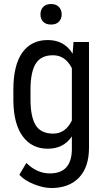

<svg xmlns="http://www.w3.org/2000/svg" viewBox="-20 -740 533 968"><path d="M133.8 -238.8Q133.8 -150.4 160.2 -108.4Q186.5 -66.4 248 -66.4Q310.1 -66.4 342.3 -132.3V-396.5Q308.6 -461.4 248 -461.4Q187.5 -461.9 160.6 -419.9Q134.3 -377.9 133.8 -291.5ZM47.4 -288.1Q47.4 -411.1 92.3 -474.6Q137.2 -538.1 220.7 -538.1Q304.2 -538.1 346.2 -469.2L350.6 -528.3H428.7V4.9Q428.7 102.5 378.4 155.3Q328.1 208 238.3 208Q199.2 208 150.4 188.5Q101.6 168.9 77.6 141.1L112.8 81.5Q166.5 134.3 231.4 134.3Q339.4 134.3 342.3 16.6V-52.2Q300.3 9.8 220.7 9.8Q141.1 9.8 95.2 -51.8Q49.3 -113.3 47.4 -229.5ZM184.1 -667.5Q183.6 -689.5 197.3 -704.6Q210.9 -719.7 237.3 -719.7Q263.7 -719.7 277.3 -704.6Q291 -689.5 291 -667.5Q291 -645.5 277.3 -630.9Q263.7 -616.2 237.3 -616.2Q210.9 -616.2 197.3 -630.9Q183.6 -645.5 184.1 -667.5Z"/></svg>

Font: RobotoCondensed-Regular
Style: Regular
Weight: 400
Designer: Google
Version: Version 2.001201; 2014